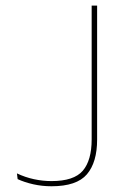

<svg xmlns="http://www.w3.org/2000/svg" viewBox="-20 -659 455 686"><path d="M164 6.5Q130.5 6.5 99.2 -0.5Q68 -7.5 43 -19L40.5 -39.5Q70 -25.5 101.2 -18.8Q132.5 -12 164 -12Q244 -12 275.8 -49Q307.5 -86 307.5 -161V-639H327V-160.5Q327 -79 290.5 -36.2Q254 6.5 164 6.5Z"/></svg>

Font: Anek Odia Thin
Style: Regular
Weight: 250
Version: Version 1.003